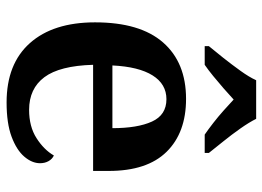

<svg xmlns="http://www.w3.org/2000/svg" viewBox="-130 -676 816 597"><g transform="rotate(90 278.5 -378.0)"><path d="M299 10Q179 10 114.5 -62.5Q50 -135 50 -265Q50 -405 112.5 -476.5Q175 -548 288 -548Q393 -548 452.5 -487.5Q512 -427 512 -308V-259H182Q185 -155 220.5 -107.5Q256 -60 322 -60Q374 -60 410 -83Q446 -106 464 -137Q475 -132 481.5 -120.5Q488 -109 488 -94Q488 -69 467.5 -45Q447 -21 405.5 -5.5Q364 10 299 10ZM379 -319Q379 -397 358.5 -442Q338 -487 289 -487Q242 -487 215 -444Q188 -401 184 -319ZM124 -619Q140 -638 160.5 -664Q181 -690 200.5 -717Q220 -744 230 -766H350Q361 -744 380 -717Q399 -690 420 -664Q441 -638 456 -619V-606H399Q383 -617 363 -632.5Q343 -648 324 -665Q305 -682 290 -696Q275 -682 255.5 -665Q236 -648 217 -632.5Q198 -617 182 -606H124Z"/></g></svg>

Font: Noto Serif Armenian SemiBold
Style: Regular
Weight: 600
Version: Version 2.007